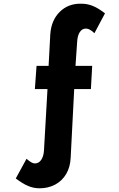

<svg xmlns="http://www.w3.org/2000/svg" viewBox="-20 -815 640 1035"><path d="M193 200Q240 200 277.5 180Q315 160 337 122.5Q359 85 361 34L380 -335H470L477 -460H387L396 -591Q398 -624 410.5 -642.5Q423 -661 443 -661Q453 -661 463.5 -655.5Q474 -650 489 -636L546 -743Q510 -771 480.5 -783Q451 -795 419 -795Q349 -797 302.5 -751.5Q256 -706 251 -629L242 -460H177L168 -335H236L217 -3Q215 28 202 47Q189 66 168 66Q159 66 148.5 60Q138 54 123 41L65 147Q102 175 131.5 187.5Q161 200 193 200Z"/></svg>

Font: Jost
Style: Bold
Weight: 700
Version: Version 3.710